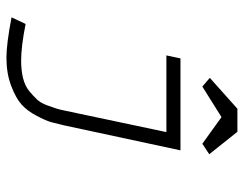

<svg xmlns="http://www.w3.org/2000/svg" viewBox="-104 -542 793 626"><g transform="rotate(90 293.0 -228.5)"><path d="M169.9 -419.9H469.7L387.7 -38.1Q381.8 -12.7 377.4 2.9Q373 18.6 356.9 49.3Q340.8 80.1 319.8 98.6Q298.8 117.2 258.8 132.3Q218.8 147.5 167 147.5Q123 147.5 36.1 130.9L57.6 85Q130.9 99.6 177.7 99.6Q209 99.6 234.4 93.3Q259.8 86.9 276.4 73.2Q293 59.6 304.2 47.4Q315.4 35.2 322.8 15.1Q330.1 -4.9 333.5 -15.6Q336.9 -26.4 340.8 -45.9L410.2 -374H160.2ZM334 -605.5H409.2L482.4 -513.7L448.2 -491.2L361.3 -553.7L261.7 -491.2L233.4 -515.6Z"/></g></svg>

Font: Thabit-Oblique
Style: Oblique
Weight: 500
Designer: Regenerated by Nadim Shaikli
Foundry: MAK Alagha
Version: 0.01